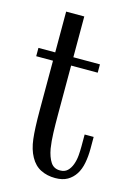

<svg xmlns="http://www.w3.org/2000/svg" viewBox="-93 -595 450 664"><g transform="rotate(15 132.0 -263.0)"><path d="M60.1 -370.1H0V-399.9H60.1V-545.9H125V-399.9H220.2V-370.1H125V-192.9Q125 -159.2 126 -129.2Q127 -99.1 130.9 -74.2Q136.2 -44.9 147.7 -27.3Q159.2 -9.8 181.2 -9.8Q198.2 -9.8 208 -19.3Q217.8 -28.8 223.4 -43.9Q229 -59.1 230.5 -76.7Q231.9 -94.2 231.9 -108.9V-151.9H264.2V-109.9Q264.2 -82 259.5 -58.1Q254.9 -34.2 243.9 -17.1Q232.9 0 215.6 10Q198.2 20 171.9 20Q143.1 20 120.1 8.5Q97.2 -2.9 83 -28.8Q68.8 -54.2 64.5 -90.6Q60.1 -127 60.1 -192.9Z"/></g></svg>

Font: Sevillana
Style: Regular
Weight: 400
Designer: Olga Umpeleva
Foundry: Brownfox
Version: Version 1.001